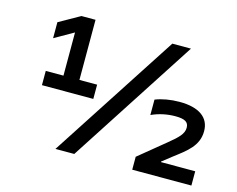

<svg xmlns="http://www.w3.org/2000/svg" viewBox="-96 -830 1204 975"><g transform="rotate(15 506.0 -342.5)"><path d="M116 -295H386V-370H293V-686H219L109 -624V-540L209 -597V-370H116ZM266 0H365L799 -670H701ZM670 1H981V-74H801V-77L852 -117C915 -165 972 -205 972 -282C972 -354 916 -394 814 -394C767 -394 722 -386 687 -372V-291C726 -309 769 -318 812 -318C862 -318 882 -306 882 -276C882 -244 857 -220 808 -180L670 -67Z"/></g></svg>

Font: LT Wave Alt Medium
Style: Regular
Weight: 500
Designer: Daniel Lyons
Version: Version 2.5 (Glyphs App)